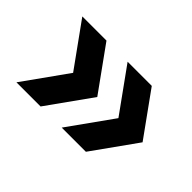

<svg xmlns="http://www.w3.org/2000/svg" viewBox="-75 -734 989 989"><g transform="rotate(45 419.0 -240.0)"><path d="M582 -241 410 -480H586L758 -241L586 0H410ZM252 -241 80 -480H256L428 -241L256 0H80Z"/></g></svg>

Font: Gold Bold
Style: Regular
Weight: 400
Designer: jaiki
Version: Version 1.000